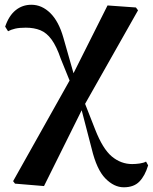

<svg xmlns="http://www.w3.org/2000/svg" viewBox="-20 -570 646 811"><path d="M43.4 205.7 35.4 195.2 284.4 -248.5 434.2 -547 554.1 -538.4 563 -526.4 331.2 -116.8 165.9 215.9ZM502.8 221.1Q461.8 221.1 425.1 183.7Q388.4 146.3 367.3 58.3L318.9 -127.7H308.5L332.7 -148.6L381.6 -23.9Q414 59.2 452.5 91.1Q491.1 123 538.1 123Q553.9 123 570.6 120.5Q587.3 118 596.9 112.5L605.7 128.5Q592.5 172.4 569 196.7Q545.6 221.1 502.8 221.1ZM282.1 -209.8 236.8 -321.5Q218.8 -374.3 197.9 -402.9Q177.1 -431.5 150.5 -442.3Q124 -453.1 88.8 -453.1Q61.3 -453.1 44 -449Q26.7 -444.9 14 -438.1L1.8 -457.5Q17.5 -503.8 46 -526.8Q74.5 -549.9 112.5 -549.9Q156.8 -549.9 192.6 -514.7Q228.3 -479.4 247.7 -410.9L298.8 -231.6H311.9Z"/></svg>

Font: Noto Serif HK ExtraLight
Style: Regular
Weight: 200
Designer: Ryoko NISHIZUKA 西塚涼子 (kana & ideographs); Frank Grießhammer (Latin, Greek & Cyrillic); Wenlong ZHANG 张文龙 (bopomofo); San
Foundry: Adobe
Version: Version 2.002-H1;hotconv 1.1.0;makeotfexe 2.6.0